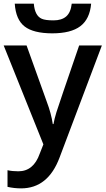

<svg xmlns="http://www.w3.org/2000/svg" viewBox="-20 -788 576 1048"><path d="M95.2 240.2Q57.1 240.2 21 231.9V141.1Q46.9 147 80.1 147Q163.1 147 196.8 50.8L216.8 0L0 -540H125L234.9 -233.9Q259.8 -168.5 268.1 -110.8H272Q276.4 -137.7 288.1 -175.8Q299.8 -213.9 412.1 -540H536.1L305.2 71.8Q242.2 240.2 95.2 240.2ZM264.6 -606Q162.1 -606.4 114.3 -643.6Q66.4 -680.7 60.5 -768.1H164.6Q169.9 -702.1 208 -685.5Q227.5 -676.8 272.5 -676.8Q316.4 -676.8 341.3 -698.2Q366.2 -719.7 371.6 -768.1H477.5Q470.2 -684.1 418.5 -645Q367.2 -606 264.6 -606Z"/></svg>

Font: OpenSans-Semibold
Style: Regular
Weight: 600
Foundry: Ascender Corporation
Version: Version 1.10